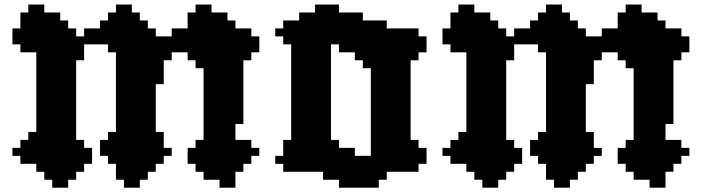

<svg xmlns="http://www.w3.org/2000/svg" viewBox="-20 -806 3147 861"><path d="M535.7 0V35.7H607.1V0H642.9V-35.7H678.6V-71.4H714.3V-107.1H750V-142.9H714.3V-214.3H678.6V-428.6H714.3V-535.7H750V-571.4H821.4V-535.7H857.1V-500H892.9V-178.6H857.1V-142.9H821.4V-71.4H857.1V-35.7H892.9V0H964.3V35.7H1035.7V-35.7H1071.4V-71.4H1107.1V-107.1H1142.9V-142.9H1107.1V-178.6H1035.7V-250H1071.4V-535.7H1107.1V-571.4H1142.9V-642.9H1107.1V-678.6H1035.7V-714.3H1000V-750H928.6V-785.7H857.1V-750H821.4V-678.6H750V-642.9H678.6V-678.6H642.9V-714.3H607.1V-750H571.4V-785.7H500V-750H464.3V-714.3H428.6V-678.6H357.1V-642.9H321.4V-678.6H285.7V-714.3H250V-750H178.6V-785.7H107.1V-750H71.4V-678.6H35.7V-607.1H71.4V-571.4H142.9V-214.3H107.1V-178.6H71.4V-142.9H35.7V-107.1H71.4V-71.4H142.9V-35.7H178.6V0H214.3V35.7H285.7V0H321.4V-35.7H357.1V-71.4H392.9V-142.9H357.1V-178.6H321.4V-535.7H357.1V-607.1H464.3V-571.4H500V-214.3H464.3V-178.6H428.6V-107.1H464.3V-71.4H500V0Z M1285.7 -178.6H1250V-107.1H1214.3V-71.4H1250V-35.7H1428.6V0H1500V35.7H1678.6V0H1714.3V-35.7H1857.1V-71.4H1892.9V-142.9H1857.1V-178.6H1821.4V-535.7H1857.1V-571.4H1892.9V-642.9H1857.1V-678.6H1714.3V-714.3H1607.1V-750H1500V-785.7H1392.9V-750H1321.4V-714.3H1250V-678.6H1214.3V-642.9H1250V-607.1H1285.7ZM1500 -142.9V-178.6H1464.3V-607.1H1500V-571.4H1571.4V-535.7H1607.1V-500H1642.9V-107.1H1571.4V-142.9Z M2464.3 0V35.7H2535.7V0H2571.4V-35.7H2607.1V-71.4H2642.9V-107.1H2678.6V-142.9H2642.9V-214.3H2607.1V-428.6H2642.9V-535.7H2678.6V-571.4H2750V-535.7H2785.7V-500H2821.4V-178.6H2785.7V-142.9H2750V-71.4H2785.7V-35.7H2821.4V0H2892.9V35.7H2964.3V-35.7H3000V-71.4H3035.7V-107.1H3071.4V-142.9H3035.7V-178.6H2964.3V-250H3000V-535.7H3035.7V-571.4H3071.4V-642.9H3035.7V-678.6H2964.3V-714.3H2928.6V-750H2857.1V-785.7H2785.7V-750H2750V-678.6H2678.6V-642.9H2607.1V-678.6H2571.4V-714.3H2535.7V-750H2500V-785.7H2428.6V-750H2392.9V-714.3H2357.1V-678.6H2285.7V-642.9H2250V-678.6H2214.3V-714.3H2178.6V-750H2107.1V-785.7H2035.7V-750H2000V-678.6H1964.3V-607.1H2000V-571.4H2071.4V-214.3H2035.7V-178.6H2000V-142.9H1964.3V-107.1H2000V-71.4H2071.4V-35.7H2107.1V0H2142.9V35.7H2214.3V0H2250V-35.7H2285.7V-71.4H2321.4V-142.9H2285.7V-178.6H2250V-535.7H2285.7V-607.1H2392.9V-571.4H2428.6V-214.3H2392.9V-178.6H2357.1V-107.1H2392.9V-71.4H2428.6V0Z"/></svg>

Font: Gossip High Pixel
Style: Regular
Weight: 500
Width: 7
Designer: Deborah Khodanovich
Version: Version 1.001;Glyphs 3.3.1 (3343)